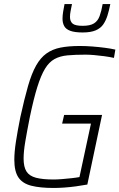

<svg xmlns="http://www.w3.org/2000/svg" viewBox="-20 -924 592 952"><path d="M246 8Q179 8 135.5 -3Q92 -14 71.5 -44Q51 -74 51 -132Q51 -170 59 -222Q67 -274 81 -344Q101 -435 119 -497.5Q137 -560 159 -599Q181 -638 210.5 -659Q240 -680 280 -688Q320 -696 376 -696Q405 -696 437.5 -693.5Q470 -691 500.5 -687Q531 -683 552 -678L545 -637Q522 -642 496 -645.5Q470 -649 446 -651Q422 -653 404 -653Q352 -653 314.5 -649.5Q277 -646 250 -631Q223 -616 203 -583Q183 -550 165 -492.5Q147 -435 128 -344Q114 -273 105.5 -223Q97 -173 97 -138Q97 -96 111.5 -73.5Q126 -51 159 -42.5Q192 -34 245 -34Q264 -34 288 -36Q312 -38 335 -40.5Q358 -43 374 -46L431 -311H288L298 -354H486L413 -9Q386 -4 356.5 0Q327 4 298.5 6Q270 8 246 8ZM390 -763Q351 -763 329 -771Q307 -779 298.5 -794.5Q290 -810 290 -831Q290 -847 293 -865.5Q296 -884 300 -904H337Q333 -885 330 -869Q327 -853 327 -840Q327 -818 340 -807Q353 -796 390 -796Q427 -796 446 -808Q465 -820 474 -844.5Q483 -869 489 -904H527Q521 -873 513 -847.5Q505 -822 492 -803Q479 -784 454.5 -773.5Q430 -763 390 -763Z"/></svg>

Font: Saira SemiCondensed ExtraLight
Style: Italic
Weight: 250
Width: 4
Italic angle: -12°
Designer: Hector Gatti with collaboration of the Omnibus-Type team
Foundry: Omnibus-Type
Version: Version 1.101